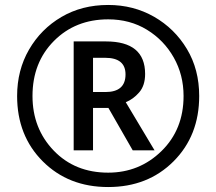

<svg xmlns="http://www.w3.org/2000/svg" viewBox="-20 -744 872 774"><path d="M416 10Q576 10 679.5 -93.5Q783 -197 783 -357Q783 -464 733.5 -546.5Q684 -629 601 -676.5Q518 -724 416 -724Q310 -724 227.5 -675.5Q145 -627 97 -544Q49 -461 49 -357Q49 -197 152.5 -93.5Q256 10 416 10ZM416 -48Q282 -48 196.5 -137Q111 -226 111 -357Q111 -492 197.5 -579Q284 -666 416 -666Q504 -666 572.5 -624Q641 -582 680.5 -512Q720 -442 720 -357Q720 -222 631 -135Q542 -48 416 -48ZM277 -138H355V-309H417L515 -138H603L487 -332Q517 -344 541 -371.5Q565 -399 565 -446Q565 -577 407 -577H277ZM355 -373V-511H404Q486 -511 486 -444Q486 -373 405 -373Z"/></svg>

Font: Noto Sans UI Medium
Style: Italic
Weight: 500
Italic angle: -12°
Designer: Monotype Design Team
Foundry: Monotype Imaging Inc.
Version: Version 1.901